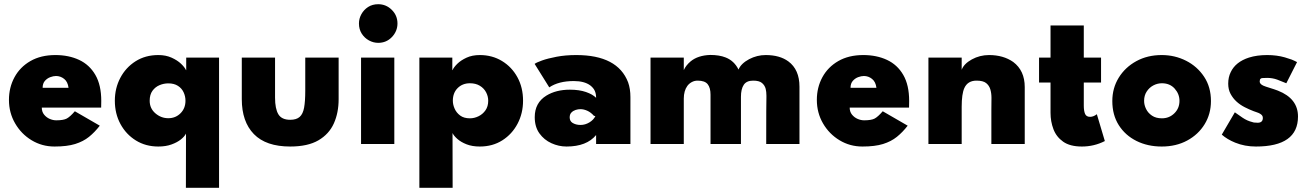

<svg xmlns="http://www.w3.org/2000/svg" viewBox="-20 -684 6224 912"><path d="M239 12Q179.5 12 130.2 -17.8Q81 -47.5 51.8 -98Q22.5 -148.5 22.5 -209.5Q22.5 -268.5 48.8 -317Q75 -365.5 124.5 -394Q174 -422.5 243 -422.5Q306.5 -422.5 355.8 -399.5Q405 -376.5 433 -328.2Q461 -280 461 -204.5L460.5 -173H178.5Q178.5 -153 189.5 -139.5Q200.5 -126 216.2 -119.2Q232 -112.5 247 -112.5Q281.5 -112.5 297.2 -121Q313 -129.5 335.5 -155.5L454 -87Q430 -56 402.8 -34Q375.5 -12 337 0Q298.5 12 239 12ZM305.5 -267Q302 -295.5 284.8 -309.2Q267.5 -323 246 -323Q233.5 -323 218.8 -317.5Q204 -312 193.2 -299.8Q182.5 -287.5 182.5 -267Z M1020.5 208H863L863.5 -49.5Q856.5 -35.5 839 -21.5Q821.5 -7.5 794.5 2.2Q767.5 12 732 12Q672 12 625.5 -16.8Q579 -45.5 552.2 -94.8Q525.5 -144 525.5 -205.5Q525.5 -265 551.5 -314.2Q577.5 -363.5 624 -393Q670.5 -422.5 732 -422.5Q767.5 -422.5 794.8 -410.2Q822 -398 839.5 -381.5Q857 -365 863.5 -351H864.5V-410.5H1020.5ZM779.5 -122.5Q814 -122.5 837.5 -146Q861 -169.5 861 -205.5Q861 -226.5 852.2 -245.5Q843.5 -264.5 825.2 -276.2Q807 -288 779.5 -288Q758 -288 737.8 -279.5Q717.5 -271 704.2 -252.8Q691 -234.5 691 -205.5Q691 -169 718 -145.8Q745 -122.5 779.5 -122.5Z M1358.5 12Q1243.5 12 1186 -47Q1128.5 -106 1128.5 -213V-410.5H1286.5V-220Q1286.5 -167.5 1302.2 -141.2Q1318 -115 1358.5 -115Q1388 -115 1403.5 -128.8Q1419 -142.5 1424.5 -172.8Q1430 -203 1430 -253.5V-410.5H1588.5V-213Q1588.5 -148.5 1565.8 -97.8Q1543 -47 1492.5 -17.5Q1442 12 1358.5 12Z M1776.5 -480.5Q1753.5 -480.5 1732.5 -492Q1711.5 -503.5 1698.2 -524.2Q1685 -545 1685 -572.5Q1685 -595.5 1696.5 -616.5Q1708 -637.5 1728.5 -650.8Q1749 -664 1776.5 -664Q1814 -664 1841 -637.2Q1868 -610.5 1868 -572.5Q1868 -536 1841.8 -508.2Q1815.5 -480.5 1776.5 -480.5ZM1853 0H1695V-410.5H1853Z M2130 208H1972V-410.5H2128.5V-351H2129.5Q2135.5 -364.5 2152.2 -381Q2169 -397.5 2196 -410Q2223 -422.5 2259 -422.5Q2318 -422.5 2364.5 -394.2Q2411 -366 2437.8 -317Q2464.5 -268 2464.5 -205.5Q2464.5 -146 2438.5 -96.5Q2412.5 -47 2366.2 -17.5Q2320 12 2259 12Q2223 12 2196.2 1.5Q2169.5 -9 2152.8 -23.8Q2136 -38.5 2129.5 -52ZM2212 -122Q2233 -122 2253 -131.8Q2273 -141.5 2286 -160Q2299 -178.5 2299 -205.5Q2299 -226.5 2289 -245.5Q2279 -264.5 2259.5 -276.5Q2240 -288.5 2212 -288.5Q2177 -288.5 2154 -265.8Q2131 -243 2131 -205.5Q2131 -187 2139.5 -167.8Q2148 -148.5 2165.8 -135.2Q2183.5 -122 2212 -122Z M2671 12Q2634 12 2599.2 -3.8Q2564.5 -19.5 2542.2 -50.5Q2520 -81.5 2520 -127.5Q2520 -196 2575.5 -230Q2621.5 -258 2687 -258Q2731.5 -258 2763.2 -247Q2795 -236 2811.5 -219.5Q2811.5 -238.5 2805.2 -252.5Q2799 -266.5 2783.5 -278.5Q2755.5 -299 2705.5 -299Q2633.5 -299 2589 -269L2519.5 -380.5Q2527.5 -387 2554.8 -396.8Q2582 -406.5 2624 -414.5Q2666 -422.5 2717 -422.5Q2914 -422.5 2963.5 -293Q2974.5 -262.5 2974.5 -222.5V0H2811.5V-42.5Q2766.5 12 2671 12ZM2737.5 -90.5Q2759.5 -90.5 2779.5 -102.5Q2799.5 -114.5 2808 -132.5L2801 -134Q2787 -150 2770 -157.8Q2753 -165.5 2737 -165.5Q2726 -165.5 2714.2 -161.8Q2702.5 -158 2694.2 -149.5Q2686 -141 2686 -126.5Q2686 -109.5 2698.5 -101Q2714.5 -90.5 2737.5 -90.5Z M3777.5 0H3619.5Q3619.5 -201 3620.5 -222V-230Q3620.5 -247.5 3617 -262Q3612.5 -279 3599.2 -290Q3586 -301 3557.5 -301Q3526 -301 3512.8 -281Q3499.5 -261 3499.5 -224V0H3355V-234.5Q3355 -267 3341.5 -284Q3328 -301 3294 -301Q3278.5 -301 3265.8 -294Q3253 -287 3244.8 -275.8Q3236.5 -264.5 3232.2 -249Q3228 -233.5 3228 -216V0H3070V-410.5H3228V-351Q3238 -373.5 3260.5 -392.5Q3295 -421 3353.5 -423Q3397 -423 3427 -411Q3467.5 -395 3488 -353.5Q3499.5 -382 3538.5 -403Q3576 -422.5 3617 -422.5Q3683.5 -422.5 3724.5 -392.5Q3777.5 -353.5 3777.5 -272Z M4076.5 12Q4017 12 3967.8 -17.8Q3918.5 -47.5 3889.2 -98Q3860 -148.5 3860 -209.5Q3860 -268.5 3886.2 -317Q3912.5 -365.5 3962 -394Q4011.5 -422.5 4080.5 -422.5Q4144 -422.5 4193.2 -399.5Q4242.5 -376.5 4270.5 -328.2Q4298.5 -280 4298.5 -204.5L4298 -173H4016Q4016 -153 4027 -139.5Q4038 -126 4053.8 -119.2Q4069.5 -112.5 4084.5 -112.5Q4119 -112.5 4134.8 -121Q4150.5 -129.5 4173 -155.5L4291.5 -87Q4267.5 -56 4240.2 -34Q4213 -12 4174.5 0Q4136 12 4076.5 12ZM4143 -267Q4139.5 -295.5 4122.2 -309.2Q4105 -323 4083.5 -323Q4071 -323 4056.2 -317.5Q4041.5 -312 4030.8 -299.8Q4020 -287.5 4020 -267Z M4847.5 0H4689V-161.5L4689.5 -219.5Q4689.5 -241.5 4684 -259.8Q4678.5 -278 4664 -289.5Q4649.5 -301 4618.5 -301Q4576.5 -301 4560.5 -265.5Q4548 -237.5 4548 -177V0H4390V-410.5H4548V-352.5Q4558.5 -381 4596.2 -401.8Q4634 -422.5 4678 -422.5Q4746 -422.5 4793 -389.5Q4847.5 -348.5 4847.5 -270.5Z M5119 12Q5062.5 12 5030 -11Q4997.5 -34 4983.8 -70.5Q4970 -107 4970 -148V-292H4915.5V-410.5H4970V-563H5128V-410.5H5210V-292H5128V-182.5Q5128 -157.5 5134 -143.2Q5140 -129 5158 -129Q5174 -129 5190 -141.5L5228 -14Q5177 12 5119 12Z M5498 12Q5431.5 12 5378.2 -14.5Q5325 -41 5294.2 -89.5Q5263.5 -138 5263.5 -204Q5263.5 -265.5 5294 -315Q5324.5 -364.5 5377.5 -393.5Q5430.5 -422.5 5498 -422.5Q5560.5 -422.5 5613.8 -395.5Q5667 -368.5 5699.5 -319.5Q5732 -270.5 5732 -204Q5732 -143 5702 -94Q5672 -45 5619.2 -16.5Q5566.5 12 5498 12ZM5499 -122Q5534 -122 5558.2 -145.8Q5582.5 -169.5 5582.5 -205Q5582.5 -237.5 5559.8 -263Q5537 -288.5 5499 -288.5Q5477.5 -288.5 5458.2 -278.2Q5439 -268 5426.8 -249.2Q5414.5 -230.5 5414.5 -205Q5414.5 -185.5 5423.8 -166.5Q5433 -147.5 5451.8 -134.8Q5470.5 -122 5499 -122Z M5945.5 12Q5892.5 12 5847 -6.5Q5809 -22 5783.5 -44.5L5845.5 -150.5Q5864 -137 5882 -125Q5904 -110 5929 -104L5936 -102L5954 -101Q5978.5 -101 5978.5 -124Q5978.5 -131 5974.8 -135.8Q5971 -140.5 5965 -144Q5959 -147.5 5951 -150.2Q5943 -153 5934.5 -156Q5913.5 -164 5892 -175Q5870.5 -186 5853.5 -201.5Q5836.5 -217 5825.2 -238Q5814 -259 5814 -286.5Q5814 -317.5 5826 -341.5Q5849 -390 5912.5 -410.5Q5950.5 -422.5 5999 -422.5Q6044.5 -422.5 6083 -411.5Q6100.5 -406.5 6115.5 -401Q6130 -395 6141 -389L6090 -288.5Q6070.5 -297 6047.5 -305.5Q6024.5 -314 5999 -314Q5984.5 -313.5 5976.8 -313.2Q5969 -313 5965 -306.5Q5964 -302 5963.5 -297Q5963.5 -285 5981 -277Q5990 -273 6013 -266Q6031.5 -260.5 6050 -253.5Q6145.5 -216 6145.5 -130.5Q6145.5 12 5945.5 12Z"/></svg>

Font: Lucymar Sans ExtraBold
Style: Regular
Weight: 800
Foundry: The League of Moveable Type (original font) / Main changes by Cristiano Sobral with portions from Mirco Monsees
Version: Version 2.001;August 30, 2020;FontCreator 13.0.0.2681 64-bit